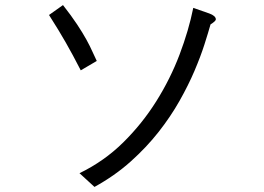

<svg xmlns="http://www.w3.org/2000/svg" viewBox="-20 -681 1040 756"><path d="M741 -650Q779 -637 804 -628Q829 -619 830 -605Q830 -598 809 -585Q800 -553 785 -506Q770 -459 746 -402.5Q722 -346 687 -284Q652 -222 604.5 -161.5Q557 -101 494.5 -45Q432 11 352 55L293 1Q390 -46 465 -120Q540 -194 595.5 -282.5Q651 -371 687 -466Q723 -561 741 -650ZM173 -622 228 -661Q261 -619 283.5 -585Q306 -551 320.5 -524.5Q335 -498 344 -477.5Q353 -457 361 -441L298 -404Q281 -437 267 -463Q253 -489 239 -513.5Q225 -538 209.5 -563.5Q194 -589 173 -622Z"/></svg>

Font: D2Coding ligature
Style: Regular
Weight: 400
Monospace: yes
Designer: Yong-Rak Park; Jeong-Hwan Yoon; Sang-Min Lee;
Foundry: NHN Corporation
Version: Version 1.3.2; Build 20180524